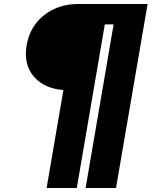

<svg xmlns="http://www.w3.org/2000/svg" viewBox="-20 -720 758 960"><path d="M297 -270 213 220H364L504 -598H548L408 220H560L718 -700H608H566H522H370Q306 -700 251 -675Q196 -650 159 -602Q122 -554 112 -486Q103 -422 125 -375Q147 -328 192 -301Q237 -274 297 -270Z"/></svg>

Font: Jost* 800 Heavy Italic
Style: Italic
Weight: 800
Italic angle: -10°
Version: Version 3.200; ttfautohint (v0.97) -l 8 -r 50 -G 200 -x 14 -